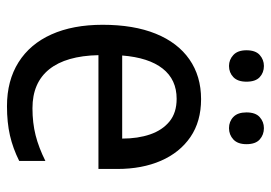

<svg xmlns="http://www.w3.org/2000/svg" viewBox="-133 -633 776 550"><g transform="rotate(90 255.0 -358.0)"><path d="M264 -546Q328 -546 372.5 -515.5Q417 -485 440.5 -431Q464 -377 464 -306V-252H138Q140 -159 178.5 -111Q217 -63 290 -63Q332 -63 367.5 -72Q403 -81 441 -100V-25Q405 -7 368 1.5Q331 10 284 10Q211 10 158.5 -23Q106 -56 78.5 -117.5Q51 -179 51 -264Q51 -353 76.5 -416Q102 -479 150 -512.5Q198 -546 264 -546ZM263 -476Q208 -476 176.5 -436Q145 -396 139 -320H377Q377 -365 365 -400Q353 -435 328 -455.5Q303 -476 263 -476ZM124 -676Q124 -702 137.5 -714Q151 -726 169 -726Q188 -726 201 -714Q214 -702 214 -676Q214 -651 201 -638.5Q188 -626 169 -626Q151 -626 137.5 -638.5Q124 -651 124 -676ZM302 -676Q302 -702 315.5 -714Q329 -726 347 -726Q366 -726 379.5 -714Q393 -702 393 -676Q393 -651 379.5 -638.5Q366 -626 347 -626Q328 -626 315 -638.5Q302 -651 302 -676Z"/></g></svg>

Font: Noto Sans Devanagari SemiCondensed
Style: Regular
Weight: 400
Width: 4
Designer: Jelle Bosma - Monotype Design Team
Foundry: Monotype Imaging Inc.
Version: Version 2.006